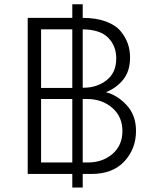

<svg xmlns="http://www.w3.org/2000/svg" viewBox="-20 -800 697 883"><path d="M360.4 -344.7V-52.7H382.8Q452.1 -52.7 497.6 -92.3Q543 -131.8 543 -197.3Q543 -263.7 496.1 -304.2Q449.2 -344.7 379.9 -344.7ZM360.4 -665V-396.5H364.3Q425.8 -396.5 470.2 -431.2Q514.6 -465.8 514.6 -531.2Q514.6 -588.9 477.5 -626.5Q440.4 -664.1 360.4 -665ZM312.5 -344.7H168.9V-52.7H312.5ZM312.5 -665H168.9V-395.5H312.5ZM107.4 0V-717.8H312.5V-780.3H360.4V-717.8Q421.9 -717.8 466.8 -701.2Q511.7 -684.6 534.7 -656.7Q557.6 -628.9 567.9 -599.1Q578.1 -569.3 578.1 -535.2Q578.1 -472.7 546.4 -433.6Q514.6 -394.5 466.8 -376Q520.5 -362.3 563 -315.9Q605.5 -269.5 605.5 -198.2Q605.5 -115.2 551.8 -57.6Q498 0 400.4 0H360.4V62.5H312.5V0Z"/></svg>

Font: Gothic A1 Light
Style: Regular
Weight: 300
Version: Version 2.50